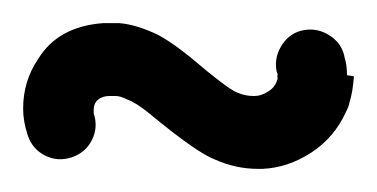

<svg xmlns="http://www.w3.org/2000/svg" viewBox="-28 -637 326 166"><path d="M272 -572 278 -571Q277 -557 274 -548Q274 -546 271 -540Q261 -518 241 -505Q221 -492 199 -491H195Q176 -491 158 -499Q142 -505 101 -539Q90 -548 82 -551Q76 -554 72 -554H69H67Q59 -554 55 -549Q53 -546 53 -542V-539Q57 -527 51.5 -516Q46 -505 34 -501Q22 -497 11 -502.5Q0 -508 -4 -520Q-8 -532 -8 -543Q-8 -567 5 -586Q22 -614 61 -617H67H75Q88 -616 104 -609Q116 -604 136 -588Q169 -560 177 -557Q184 -554 191 -554H192Q198 -554 204 -558Q209 -561 211 -566Q213 -571 212 -570Q211 -568 211 -568Q212 -570 212 -573L211 -576Q209 -588 216 -598.5Q223 -609 235 -611Q247 -613 257.5 -606Q268 -599 270 -587Q272 -581 272 -572Z"/></svg>

Font: Beon
Style: Medium
Weight: 500
Designer: BSozoo
Foundry: BSozoo
Version: Version 001.000